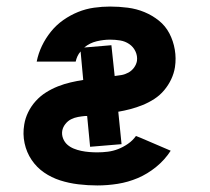

<svg xmlns="http://www.w3.org/2000/svg" viewBox="-20 -558 640 586"><path d="M277 8Q248 8 219 4.5Q190 1 163.5 -7.5Q137 -16 114.5 -31.5Q92 -47 76.5 -70Q61 -93 55 -121Q49 -149 54 -178Q57 -197 66 -215.5Q75 -234 89 -249.5Q103 -265 120.5 -276Q138 -287 157 -294.5Q176 -302 195.5 -306.5Q215 -311 234 -314L226 -401Q220 -394 216.5 -386.5Q213 -379 211 -370H92Q97 -395 108 -418Q119 -441 135.5 -461.5Q152 -482 173.5 -497Q195 -512 218.5 -521.5Q242 -531 267 -534.5Q292 -538 316 -538Q343 -538 370 -534.5Q397 -531 421 -521Q445 -511 465 -495Q485 -479 497 -456Q509 -433 513.5 -406.5Q518 -380 514 -353Q511 -334 502.5 -316Q494 -298 481 -282.5Q468 -267 451 -256Q434 -245 415.5 -237.5Q397 -230 378 -225Q359 -220 341 -217L351 -118L255 -110L246 -204Q244 -204 243 -204Q242 -204 240 -204Q229 -203 218 -201Q207 -199 197 -194Q187 -189 179.5 -179.5Q172 -170 170 -159Q168 -147 172.5 -135.5Q177 -124 185.5 -116.5Q194 -109 205 -104.5Q216 -100 228 -97.5Q240 -95 252.5 -94Q265 -93 277 -93Q293 -93 309 -95Q325 -97 340.5 -103Q356 -109 370.5 -119Q385 -129 395 -143L410 -137L501 -98Q483 -70 456.5 -48.5Q430 -27 400.5 -14.5Q371 -2 339.5 3Q308 8 277 8ZM330 -326Q340 -327 351 -329Q362 -331 372 -336.5Q382 -342 389 -351.5Q396 -361 398 -372Q400 -387 393.5 -401Q387 -415 374.5 -423.5Q362 -432 347 -434.5Q332 -437 316 -437Q296 -437 275 -432Q254 -427 237 -413L320 -420Z"/></svg>

Font: Iosevka Curly Extended
Style: Bold Italic
Weight: 700
Width: 7
Italic angle: -9°
Monospace: yes
Designer: Belleve Invis
Foundry: Belleve Invis
Version: Version 11.1.0; ttfautohint (v1.8.3)